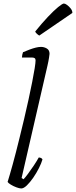

<svg xmlns="http://www.w3.org/2000/svg" viewBox="-20 -1065 429 1085"><path d="M100 0Q90 0 72.5 -6.5Q55 -13 40.5 -22Q26 -31 23 -37Q28 -54 35.5 -78.5Q43 -103 51.5 -135Q60 -167 70 -204.5Q80 -242 90 -284Q103 -337 116.5 -393.5Q130 -450 141.5 -503.5Q153 -557 162 -602Q171 -647 176 -679Q181 -711 181 -724Q181 -733 175.5 -736.5Q170 -740 160 -740H104Q104 -746 106 -756Q108 -766 110 -770Q129 -778 147.5 -785Q166 -792 182.5 -796Q199 -800 212 -800Q229 -800 244.5 -791Q260 -782 260 -761Q260 -758 257 -738.5Q254 -719 248 -693L102 -59L113 -52Q122 -61 138 -82.5Q154 -104 171 -129.5Q188 -155 199 -175Q206 -175 212 -172Q218 -169 220 -164Q214 -143 200 -115Q186 -87 168 -61Q150 -35 132 -17.5Q114 0 100 0ZM202 -864Q196 -867 188 -874.5Q180 -882 179 -887Q217 -934 250.5 -969.5Q284 -1005 308.5 -1025Q333 -1045 341 -1045Q348 -1045 359 -1037Q370 -1029 379.5 -1017Q389 -1005 389 -992Z"/></svg>

Font: Texturina Medium 12pt Thin
Style: Italic
Weight: 250
Italic angle: -11°
Version: Version 1.002